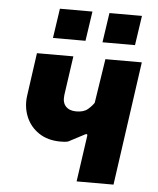

<svg xmlns="http://www.w3.org/2000/svg" viewBox="-51 -744 649 788"><g transform="rotate(5 273.5 -350.0)"><path d="M294 0 321 -189Q322 -197 318 -197Q314 -197 304 -191L245 -160Q237 -158 229 -157.5Q221 -157 214 -157Q161 -157 124.5 -181.5Q88 -206 71.5 -246Q55 -286 61 -332L86 -510H236L213 -349Q209 -318 224 -302Q239 -286 267 -286Q298 -286 314.5 -300Q331 -314 340 -328L368 -510H518L446 0ZM350 -578 368 -700H502L484 -578ZM146 -578 164 -700H298L280 -578Z"/></g></svg>

Font: Finlandica
Style: Bold Italic
Weight: 700
Italic angle: -8°
Designer: Niklas Ekholm, Juho Hiilivirta, Jaakko Suomalainen
Foundry: Helsinki Type Studio
Version: Version 1.064; ttfautohint (v1.8.4.7-5d5b)